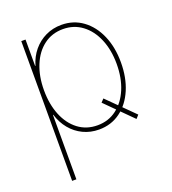

<svg xmlns="http://www.w3.org/2000/svg" viewBox="-136 -646 858 955"><g transform="rotate(-20 293.0 -169.0)"><path d="M368.7 -127.9 504.4 6.8 488.8 24.4 353 -111.3ZM82.5 204.1V-535.6H105V-396H106.9Q119.6 -440.4 147.2 -473.6Q174.8 -506.8 213.1 -525.1Q251.5 -543.5 296.9 -543.5Q360.8 -543.5 409.4 -507.8Q458 -472.2 485.1 -409.7Q512.2 -347.2 512.2 -267.1Q512.2 -186.5 485.4 -123.8Q458.5 -61 409.9 -25.4Q361.3 10.3 296.9 10.3Q251.5 10.3 213.1 -8.1Q174.8 -26.4 147.5 -59.6Q120.1 -92.8 106.9 -136.7H105V204.1ZM296.9 -12.2Q354.5 -12.2 397.9 -44.9Q441.4 -77.6 465.6 -135.3Q489.7 -192.9 489.7 -267.1Q489.7 -340.8 465.6 -398.4Q441.4 -456.1 397.9 -488.5Q354.5 -521 296.9 -521Q238.8 -521 195.6 -488.5Q152.3 -456.1 128.7 -398.4Q105 -340.8 105 -267.1Q105 -192.9 128.4 -135.3Q151.9 -77.6 195.1 -44.9Q238.3 -12.2 296.9 -12.2Z"/></g></svg>

Font: Inter 20pt Thin
Style: Regular
Weight: 250
Version: Version 4.001;git-66647c0bb